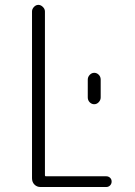

<svg xmlns="http://www.w3.org/2000/svg" viewBox="-20 -750 540 770"><path d="M332 -430.7Q332 -441.4 339.8 -449.7Q347.7 -458 357.9 -458Q368.2 -458 376 -450.2Q383.8 -442.4 383.8 -430.7V-359.4Q383.8 -348.6 376 -340.3Q368.2 -332 357.9 -332Q347.7 -332 339.8 -339.8Q332 -347.7 332 -359.4ZM142.6 0Q127.9 0 118.2 -9.8Q108.4 -19.5 108.4 -35.2V-704.1Q108.4 -713.9 116.2 -722.2Q124 -730.5 133.8 -730.5Q143.6 -730.5 151.9 -722.2Q160.2 -713.9 160.2 -704.1V-47.9Q160.2 -43 164.1 -43H406.2Q415 -43 421.4 -37.1Q427.7 -31.2 427.7 -22Q427.7 -12.7 421.4 -6.3Q415 0 406.2 0Z"/></svg>

Font: Rounded-L Mgen+ 1mn light
Style: Regular
Weight: 200
Designer: [Source Han Sans]
Ryoko NISHIZUKA  (kana & ideographs); Paul D. Hunt (Latin, Greek & Cyrillic); Wenlong ZHANG  (bopomofo
Version: Version 1.059.20150602